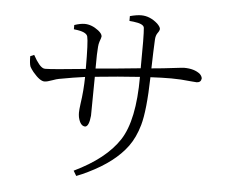

<svg xmlns="http://www.w3.org/2000/svg" viewBox="-55 -825 1110 930"><g transform="rotate(5 500.0 -359.5)"><path d="M540 -728.5V-752Q573.2 -760.7 594.7 -760.7Q637.7 -760.7 674.8 -727.5Q689.5 -712.9 690.4 -703.1Q690.4 -694.3 680.7 -681.6Q671.9 -668.9 670.9 -649.4Q668 -592.8 666 -508.8Q705.1 -511.7 810.5 -524.4Q818.4 -525.4 824.2 -525.4Q873 -525.4 901.4 -502.9Q912.1 -492.2 913.1 -481.4Q911.1 -461.9 890.6 -460.9Q883.8 -460.9 864.3 -462.9Q811.5 -468.8 766.6 -468.8Q721.7 -468.8 665 -465.8Q661.1 -303.7 640.6 -231.4Q623 -169.9 591.8 -127Q531.2 -43.9 404.3 17.6Q377 31.2 348.6 42L334 17.6Q486.3 -55.7 550.8 -154.3Q614.3 -252 614.3 -462.9Q509.8 -456.1 396.5 -444.3Q394.5 -283.2 394.5 -254.9Q389.6 -203.1 371.1 -200.2Q346.7 -200.2 336.9 -243.2Q335 -254.9 335 -264.6Q335 -278.3 338.9 -307.6Q348.6 -372.1 349.6 -439.5Q296.9 -432.6 223.6 -418.9Q212.9 -417 194.3 -410.2Q168 -400.4 155.3 -400.4Q132.8 -400.4 98.6 -441.4Q86.9 -456.1 82 -465.8Q76.2 -480.5 76.2 -516.6L94.7 -524.4Q125 -468.8 146.5 -462.9Q150.4 -461.9 153.3 -461.9Q187.5 -461.9 349.6 -478.5Q349.6 -610.4 342.8 -635.7Q336.9 -658.2 280.3 -664.1Q277.3 -665 275.4 -665V-685.5Q304.7 -695.3 325.2 -695.3Q359.4 -695.3 392.6 -669.9Q411.1 -655.3 412.1 -642.6Q412.1 -636.7 404.3 -616.2Q400.4 -604.5 399.4 -590.8Q396.5 -564.5 396.5 -484.4Q490.2 -492.2 614.3 -504.9Q616.2 -666 612.3 -701.2Q610.4 -720.7 559.6 -726.6Q550.8 -727.5 540 -728.5Z"/></g></svg>

Font: GenYoMin JP Light
Style: Regular
Weight: 300
Version: Version 1.001;PS 1;hotconv 16.6.51;makeotf.lib2.5.65220 DEVE